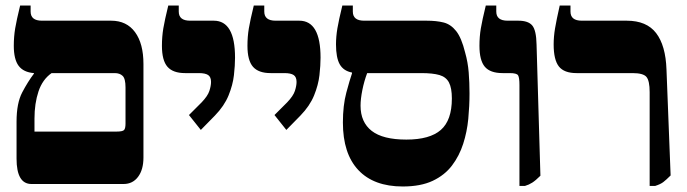

<svg xmlns="http://www.w3.org/2000/svg" viewBox="-20 -667 2490 696"><path d="M94 0Q40 0 40 -92V-226Q40 -293 60.5 -332Q81 -371 103 -400V-402Q65 -405 47.5 -428.5Q30 -452 30 -501Q30 -534 35 -564Q40 -594 53 -647H91V-625Q91 -592 132 -592H383Q439 -592 469.5 -550.5Q500 -509 500 -435V-96Q500 -52 480.5 -26Q461 0 428 0ZM105 -190H402Q425 -190 430 -196Q435 -202 435 -219V-350Q435 -382 424.5 -392Q414 -402 396 -402H167Q134 -379 119.5 -335.5Q105 -292 105 -237Z M708 -196 665 -250 711 -296Q733 -319 739 -337.5Q745 -356 745 -370Q745 -388 734.5 -395Q724 -402 701 -402H651Q607 -402 587 -425Q567 -448 567 -501Q567 -534 572 -564Q577 -594 590 -647H628V-625Q628 -592 669 -592H755Q832 -592 832 -458Q832 -430 828 -394.5Q824 -359 808.5 -321Q793 -283 759 -248Z M1018 -196 975 -250 1021 -296Q1043 -319 1049 -337.5Q1055 -356 1055 -370Q1055 -388 1044.5 -395Q1034 -402 1011 -402H961Q917 -402 897 -425Q877 -448 877 -501Q877 -534 882 -564Q887 -594 900 -647H938V-625Q938 -592 979 -592H1065Q1142 -592 1142 -458Q1142 -430 1138 -394.5Q1134 -359 1118.5 -321Q1103 -283 1069 -248Z M1440 9Q1335 9 1279 -50.5Q1223 -110 1223 -223Q1223 -285 1235.5 -331.5Q1248 -378 1256 -401V-404Q1225 -410 1211.5 -434Q1198 -458 1198 -506Q1198 -534 1203 -564Q1208 -594 1221 -647H1259V-625Q1259 -592 1300 -592H1527Q1562 -592 1588 -585.5Q1614 -579 1633.5 -554.5Q1653 -530 1666 -477Q1676 -442 1679 -405Q1682 -368 1682 -328Q1682 -283 1677.5 -236Q1673 -189 1659 -145.5Q1645 -102 1618.5 -67Q1592 -32 1548.5 -11.5Q1505 9 1440 9ZM1287 -284Q1287 -224 1327.5 -192.5Q1368 -161 1453 -161Q1538 -161 1578 -196Q1618 -231 1618 -310Q1618 -348 1607.5 -368Q1597 -388 1573 -395Q1549 -402 1507 -402H1311Q1300 -373 1293.5 -340.5Q1287 -308 1287 -284Z M1863 7V-359Q1863 -386 1858 -394Q1853 -402 1828 -402H1802Q1757 -402 1737.5 -425Q1718 -448 1718 -501Q1718 -534 1723 -564Q1728 -594 1741 -647H1779V-625Q1779 -592 1820 -592H1859Q1895 -592 1909.5 -574.5Q1924 -557 1925 -506L1939 -30Q1922 -13 1909.5 -5Q1897 3 1883 7Z M2335 7V-333Q2335 -374 2323.5 -388Q2312 -402 2273 -402H2070Q2025 -402 2006 -426Q1987 -450 1987 -506Q1987 -534 1992 -564Q1997 -594 2009 -647H2048V-625Q2048 -592 2089 -592H2252Q2324 -592 2358.5 -547Q2393 -502 2396 -415L2411 -31Q2395 -15 2384.5 -7Q2374 1 2355 7Z"/></svg>

Font: Noto Serif Hebrew SemiCondensed Black
Style: Regular
Weight: 900
Width: 4
Designer: Monotype Design Team
Foundry: Monotype Imaging Inc.
Version: Version 2.004; ttfautohint (v1.8.4.7-5d5b)